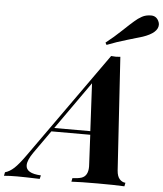

<svg xmlns="http://www.w3.org/2000/svg" viewBox="-154 -1010 906 1064"><g transform="rotate(5 299.0 -478.0)"><path d="M349.6 -553.2 162.6 -288.1H363.3ZM283.2 0 287.1 -20Q319.3 -21.5 337.4 -27.3Q373.5 -39.6 373.5 -91.3Q373.5 -99.6 373 -104L364.7 -268.1H148.4L60.1 -143.1Q28.3 -98.1 28.3 -69.3Q28.3 -23.9 111.8 -20L106.9 0Q22.9 -2.9 -18.6 -2.9Q-60.1 -2.9 -91.8 0L-87.9 -20Q-62.5 -26.9 -37.6 -49.8Q-12.7 -72.8 24.9 -126L441.9 -712.9Q455.1 -711.4 468.8 -711.4Q482.4 -711.4 493.2 -712.9L533.2 -84Q535.6 -51.3 549.8 -36.1Q564 -21 582 -20L578.1 0Q526.4 -2.9 428.7 -2.9Q331.1 -2.9 283.2 0ZM685.1 -929.2Q690.4 -918.5 690.4 -908.7Q690.4 -863.3 607.4 -835Q586.9 -828.1 526.4 -811Q466.8 -793.9 411.1 -772L404.3 -784.2Q450.2 -820.3 491.2 -859.4Q532.2 -898.4 551.8 -915Q571.3 -932.6 592.8 -944.3Q614.3 -956.1 643.1 -956.1Q671.9 -956.1 685.1 -929.2Z"/></g></svg>

Font: PlayfairDisplay-BoldItalic
Style: Bold Italic
Weight: 700
Italic angle: -14.9847°
Designer: Claus Eggers Sørensen
Foundry: Claus Eggers Sørensen
Version: Version 1.002;PS 001.002;hotconv 1.0.70;makeotf.lib2.5.58329